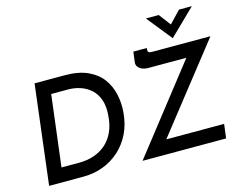

<svg xmlns="http://www.w3.org/2000/svg" viewBox="-125 -1161 1698 1356"><g transform="rotate(-15 724.5 -482.5)"><path d="M75 0 163 -726H385Q485 -726 552 -695Q619 -664 656.5 -612.5Q694 -561 708 -496.5Q722 -432 716 -365Q709 -279 675.5 -211.5Q642 -144 588.5 -96.5Q535 -49 468 -24.5Q401 0 326 0ZM193 -103H323Q381 -103 431 -120Q481 -137 519 -170.5Q557 -204 580 -254.5Q603 -305 607 -371Q613 -439 596 -487Q579 -535 545.5 -565Q512 -595 469 -609Q426 -623 381 -623H257ZM758 0 1268 -652 1282 -623H963Q943 -623 924 -630.5Q905 -638 894 -652.5Q883 -667 885 -686L895 -762H993L992 -749Q991 -737 997 -731.5Q1003 -726 1021 -726H1449L949 -90L939 -103H1382L1369 0ZM1135 -965 1210 -866 1182 -859 1283 -965H1377L1189 -782H1188L1041 -965Z"/></g></svg>

Font: Josefin Sans Thin Medium
Style: Italic
Weight: 500
Italic angle: -7°
Version: Version 2.000